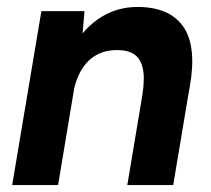

<svg xmlns="http://www.w3.org/2000/svg" viewBox="-20 -532 608 552"><path d="M15 0 99 -500H223L215 -408L147 0ZM346 0 389 -257 524 -275 478 0ZM389 -257Q397 -307 390.5 -335.5Q384 -364 365.5 -376Q347 -388 319 -388Q267 -389 234 -356.5Q201 -324 190 -262L146 -263Q159 -343 191.5 -398.5Q224 -454 271 -483Q318 -512 375 -512Q467 -512 506.5 -456Q546 -400 526 -285L521 -257Z"/></svg>

Font: Figtree
Style: Bold Italic
Weight: 700
Italic angle: -9.5°
Foundry: Erik Kennedy
Version: Version 2.001;gftools[0.9.30]